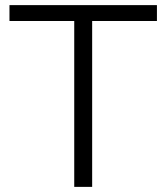

<svg xmlns="http://www.w3.org/2000/svg" viewBox="-20 -730 649 750"><path d="M593 -648H340V0H270V-648H17V-710H593Z"/></svg>

Font: IngvarSans
Style: Regular
Weight: 400
Version: Version 1.000